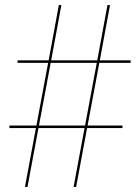

<svg xmlns="http://www.w3.org/2000/svg" viewBox="-20 -734 550 754"><path d="M78 0 121 -231H17V-241H123L169 -487H49V-497H171L211 -714H221L181 -497H362L402 -714H412L372 -497H493V-487H370L324 -241H461V-231H322L279 0H269L312 -231H131L88 0ZM133 -241H314L360 -487H179Z"/></svg>

Font: Noto Serif Display SemiCondensed Thin
Style: Regular
Weight: 100
Width: 4
Designer: Monotype Design Team
Foundry: Monotype Imaging Inc.
Version: Version 2.009